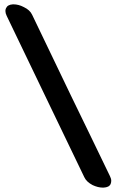

<svg xmlns="http://www.w3.org/2000/svg" viewBox="-20 -813 533 884"><path d="M368.2 2.9C375 17.6 387.7 29.3 406.2 39.1C422.9 46.9 438.5 50.8 453.1 50.8H457C473.6 49.8 484.4 44.9 489.3 34.2C491.2 29.3 492.2 24.4 492.2 19.5C492.2 12.7 490.2 5.9 486.3 -2C426.8 -126 366.2 -250 306.6 -373L127.9 -745.1C121.1 -759.8 108.4 -771.5 89.8 -780.3C73.2 -789.1 57.6 -793 42 -793H39.1C22.5 -792 12.7 -786.1 7.8 -775.4C5.9 -771.5 4.9 -767.6 4.9 -762.7C4.9 -755.9 6.8 -748 10.7 -740.2L189.5 -368.2C249 -244.1 308.6 -121.1 368.2 2.9Z"/></svg>

Font: ChillSide Comic
Style: Regular
Weight: 400
Designer: Koroletov, Abay Emes
Version: Version 1.000